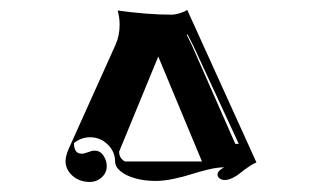

<svg xmlns="http://www.w3.org/2000/svg" viewBox="-20 -497 636 382"><path d="M110.4 -176.8Q110.4 -186.5 116.9 -201.4L210.2 -408.7Q218 -426.3 218 -448Q218 -462.6 214.1 -476.1Q273.9 -467.8 320.3 -467.8Q328.1 -467.8 337.4 -470.6Q346.7 -473.4 352.5 -477.3L490.2 -173.8Q482.4 -170.7 473.4 -164.3Q464.4 -158 457.9 -152.6Q451.4 -147.2 443 -143.1Q434.6 -138.9 426.8 -138.9Q421.1 -138.9 417 -142Q412.8 -145 412.8 -149.4Q412.8 -153.8 416 -157Q419.2 -160.2 425.8 -164.1Q412.6 -164.1 394.5 -159.8Q376.5 -155.5 361.1 -150.5Q345.7 -145.5 325.8 -141.2Q305.9 -137 289.3 -137Q267.6 -137 249 -142.2Q230.5 -147.5 219.7 -156.4Q209 -165.3 209 -175.8Q209 -195.1 194.3 -209.5Q179.7 -223.9 159.2 -223.9Q141.1 -223.9 127.2 -212.2Q127.2 -191.4 142.3 -191.2Q147.5 -191.2 155.2 -194.2Q162.8 -197.3 168 -197.3Q179.4 -197.3 185.9 -187.3Q192.4 -177.2 192.4 -166.3Q192.4 -153.3 182.4 -144.2Q172.4 -135 158.2 -135Q138.4 -135 124.4 -147.2Q110.4 -159.4 110.4 -176.8ZM217 -195.3Q217 -182.1 228.5 -175.8H381.8L294.9 -384.5ZM351.3 -428.2 362.1 -406.2 448.2 -210.7H455.1L364.3 -406.7L353.3 -428.2Z"/></svg>

Font: AgreloyInT3
Style: Medium
Weight: 400
Designer: gluk
Foundry: gluk
Version: Version 0.27